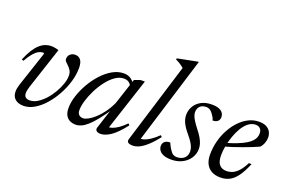

<svg xmlns="http://www.w3.org/2000/svg" viewBox="-93 -1048 2083 1386"><g transform="rotate(20 948.0 -355.0)"><path d="M437 -383.5Q437 -332 420.8 -277.2Q404.5 -222.5 376.2 -171.2Q348 -120 311.8 -79Q275.5 -38 234.5 -14Q193.5 10 152.5 10Q111 10 87.5 -10.5Q64 -31 64 -68.5Q64 -93 74 -123.5L163.5 -392.5Q163.5 -395.5 161.8 -397.8Q160 -400 155.5 -400Q140 -400 122.5 -391.2Q105 -382.5 85 -359.8Q65 -337 41.5 -295.5L27.5 -301.5Q47 -348 67 -379.5Q87 -411 108 -429.5Q129 -448 150.8 -456.2Q172.5 -464.5 195.5 -464.5Q206 -464.5 215.5 -463Q225 -461.5 234.5 -459.5Q244 -457.5 253 -454L147.5 -134Q142.5 -118 140 -105.5Q137.5 -93 137.5 -83.5Q137.5 -62 149 -52.2Q160.5 -42.5 181 -42.5Q210.5 -42.5 239.8 -60.5Q269 -78.5 295.5 -107.5Q322 -136.5 342.5 -171.8Q363 -207 375 -241.8Q387 -276.5 387 -305.5Q387 -329 377.8 -344.8Q368.5 -360.5 356.5 -372Q344.5 -383.5 335.2 -393Q326 -402.5 326 -414Q326 -438 341.8 -451.2Q357.5 -464.5 379 -464.5Q407 -464.5 422 -444.5Q437 -424.5 437 -383.5Z M707.5 -25.5 762.5 -196H773Q732.5 -135.5 700.8 -95.8Q669 -56 643 -33Q617 -10 595.2 -0.5Q573.5 9 553.5 9Q527 9 506.8 -1.2Q486.5 -11.5 475.2 -33Q464 -54.5 464 -88Q464 -131 480 -181Q496 -231 524 -280Q552 -329 589 -369.5Q626 -410 668.5 -434.2Q711 -458.5 755 -458.5Q784 -458.5 804.8 -446.2Q825.5 -434 842 -409.5L827 -387Q820 -404 805.2 -413.8Q790.5 -423.5 769 -423.5Q734.5 -423.5 701.5 -400.2Q668.5 -377 639.8 -339.2Q611 -301.5 589.2 -257.8Q567.5 -214 555.2 -172.5Q543 -131 543 -100.5Q543 -75.5 555.5 -64.2Q568 -53 587.5 -53Q603 -53 626.2 -65.5Q649.5 -78 675.5 -101.5Q701.5 -125 726.8 -159.2Q752 -193.5 772 -236.5L838.5 -438L884.5 -454.5H917L780.5 -38L771.5 -56Q787 -53 808.8 -60Q830.5 -67 856.2 -84.8Q882 -102.5 909 -130.5L920 -119Q863.5 -46.5 821 -18.2Q778.5 10 744.5 10Q722 10 712 0.2Q702 -9.5 707.5 -25.5Z M1139.5 -640Q1130.5 -647.5 1120.8 -654.5Q1111 -661.5 1099.5 -668.5Q1088 -675.5 1073.5 -682L1076.5 -691L1226.5 -720.5H1234.5L1025.5 -41.5L1018.5 -57Q1032 -53.5 1052.8 -59.5Q1073.5 -65.5 1100.2 -83Q1127 -100.5 1158 -130.5L1168.5 -119Q1131 -71.5 1099.2 -43Q1067.5 -14.5 1041.2 -2.2Q1015 10 992.5 10Q966.5 10 955.5 1.5Q944.5 -7 951 -27Z M1239.5 -104Q1244.5 -93 1250.2 -81Q1256 -69 1268 -51.5Q1280 -33.5 1292 -27Q1304 -20.5 1317 -20.5Q1340.5 -20.5 1358.5 -28.8Q1376.5 -37 1386.5 -53Q1396.5 -69 1396.5 -91.5Q1396.5 -106.5 1391.2 -122.5Q1386 -138.5 1373.2 -158.5Q1360.5 -178.5 1337.5 -205.5Q1315 -232.5 1302.2 -254.2Q1289.5 -276 1284.2 -294.5Q1279 -313 1279 -330.5Q1279 -367.5 1297 -398Q1315 -428.5 1348.8 -446.5Q1382.5 -464.5 1429 -464.5Q1463 -464.5 1484 -456Q1505 -447.5 1514.5 -433.2Q1524 -419 1524 -400.5Q1524 -388 1518.2 -378.2Q1512.5 -368.5 1501 -363Q1489.5 -357.5 1472 -357.5Q1469.5 -369.5 1464 -379.5Q1458.5 -389.5 1447.5 -404.5Q1436.5 -419.5 1424 -426.8Q1411.5 -434 1398 -434Q1367.5 -434 1350 -417.5Q1332.5 -401 1332.5 -371Q1332.5 -358.5 1337.8 -343.8Q1343 -329 1355.5 -309.2Q1368 -289.5 1390 -261Q1412 -233.5 1425 -210.8Q1438 -188 1443.8 -168.8Q1449.5 -149.5 1449.5 -131.5Q1449.5 -91 1428.2 -59Q1407 -27 1370.5 -8.5Q1334 10 1287.5 10Q1251 10 1228 0.8Q1205 -8.5 1194.2 -24.2Q1183.5 -40 1183.5 -58Q1183.5 -72 1190 -82.5Q1196.5 -93 1209 -98.5Q1221.5 -104 1239.5 -104Z M1777.5 -435.5Q1746.5 -435.5 1721 -415.8Q1695.5 -396 1676 -363.2Q1656.5 -330.5 1643 -291.5Q1629.5 -252.5 1622.5 -214Q1615.5 -175.5 1615.5 -145Q1615.5 -93 1635.5 -71Q1655.5 -49 1689.5 -49Q1714 -49 1736.5 -58.8Q1759 -68.5 1780.8 -92.2Q1802.5 -116 1824 -158H1844.5Q1817.5 -92.5 1790 -56Q1762.5 -19.5 1732 -4.8Q1701.5 10 1664.5 10Q1625.5 10 1597.5 -5Q1569.5 -20 1554.2 -49.2Q1539 -78.5 1539 -121Q1539 -174 1552 -224.2Q1565 -274.5 1588.8 -318Q1612.5 -361.5 1644.2 -394.5Q1676 -427.5 1713.8 -446Q1751.5 -464.5 1792 -464.5Q1827 -464.5 1849 -452.8Q1871 -441 1881.2 -421.2Q1891.5 -401.5 1891.5 -378.5Q1891.5 -357 1883.2 -335.2Q1875 -313.5 1860 -298Q1836 -287 1806.5 -275.2Q1777 -263.5 1744.2 -251.5Q1711.5 -239.5 1677 -228.2Q1642.5 -217 1608 -207L1610 -236Q1661.5 -251 1698.5 -265.8Q1735.5 -280.5 1759.8 -295Q1784 -309.5 1798 -324.2Q1812 -339 1818 -354.5Q1824 -370 1824 -386Q1824 -401 1818.5 -412Q1813 -423 1802.8 -429.2Q1792.5 -435.5 1777.5 -435.5Z"/></g></svg>

Font: Newsreader 36pt
Style: Italic
Weight: 400
Italic angle: -17°
Designer: Hugues Gentile
Foundry: Production Type
Version: Version 1.003